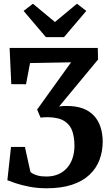

<svg xmlns="http://www.w3.org/2000/svg" viewBox="-20 -1000 588 1029"><path d="M229.5 9Q180.5 9 138 0.8Q95.5 -7.5 64.8 -17.8Q34 -28 19.5 -34L39 -212.5H113.5L143 -79Q145.5 -75.5 155.2 -69.8Q165 -64 183 -59Q201 -54 229 -54Q264 -54 292 -66Q320 -78 339.5 -100.2Q359 -122.5 369 -152.8Q379 -183 379 -218.5Q379 -262 368 -296Q357 -330 326.5 -350.2Q296 -370.5 237.5 -372Q228 -372 218 -371.5Q208 -371 197.5 -369.5L179 -413L313 -599.5L361 -666L141 -662L119.5 -548.5L40.5 -549L31.5 -743H504L505.5 -681L297 -429.5Q308.5 -431 319.8 -431.8Q331 -432.5 341.5 -432Q388.5 -432 424 -418.8Q459.5 -405.5 483 -380.5Q506.5 -355.5 518.2 -320.5Q530 -285.5 530.5 -242.5Q530.5 -189 513.2 -143.2Q496 -97.5 459.5 -63.2Q423 -29 366.2 -10Q309.5 9 229.5 9ZM226 -801 106.5 -941.5 156.5 -980 274.5 -882 392.5 -980 442.5 -941.5 323 -801Z"/></svg>

Font: Merriweather 24pt SemiCondensed
Style: Bold
Weight: 700
Width: 4
Designer: Eben Sorkin
Foundry: Eben Sorkin
Version: Version 2.100